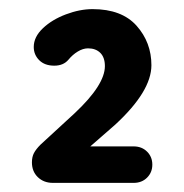

<svg xmlns="http://www.w3.org/2000/svg" viewBox="-20 -778 404 421"><path d="M314 -417Q314 -400 302.5 -388.5Q291 -377 273 -377H96Q76 -377 63 -389.5Q50 -402 50 -422Q50 -434 54.5 -442.5Q59 -451 69 -461L144 -530Q210 -592 210 -633Q210 -652 200 -662Q190 -672 173 -672Q162 -672 150.5 -665Q139 -658 130 -647Q119 -634 99 -634Q78 -634 66 -646Q54 -658 54 -675Q54 -697 74 -716Q94 -735 124.5 -746.5Q155 -758 183 -758Q247 -758 279.5 -721.5Q312 -685 312 -635Q312 -578 233 -505L178 -457H273Q291 -457 302.5 -445.5Q314 -434 314 -417Z"/></svg>

Font: Quicksand
Style: Bold
Weight: 700
Version: Version 3.000